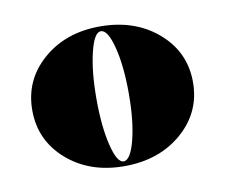

<svg xmlns="http://www.w3.org/2000/svg" viewBox="-48 -752 508 433"><g transform="rotate(-10 206.0 -535.0)"><path d="M205 -375Q126 -375 74 -420.5Q22 -466 22 -535Q22 -604 74 -649.5Q126 -695 205 -695Q285 -695 337.5 -649.5Q390 -604 390 -535Q390 -466 337.5 -420.5Q285 -375 205 -375ZM205 -386Q221 -386 232 -429Q243 -472 243 -535Q243 -598 232 -641Q221 -684 205 -684Q190 -684 179.5 -641Q169 -598 169 -535Q169 -472 179.5 -429Q190 -386 205 -386Z"/></g></svg>

Font: Arapey Black-Display
Style: Regular
Weight: 900
Designer: Eduardo Rodriguez Tunni
Foundry: Eduardo Rodriguez Tunni
Version: Version 4.000